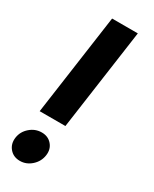

<svg xmlns="http://www.w3.org/2000/svg" viewBox="-209 -747 646 808"><g transform="rotate(30 113.5 -343.5)"><path d="M11 -210 80 -700H205L136 -210ZM43 13Q11.5 13 -7.2 -9Q-26 -31 -21.5 -63Q-17 -94 7.8 -115.5Q32.5 -137 64 -137Q95 -137 113.5 -115.5Q132 -94 127.5 -63Q123 -31 98.5 -9Q74 13 43 13Z"/></g></svg>

Font: Urbanist Black
Style: Italic
Weight: 900
Italic angle: -8°
Designer: Corey Hu
Foundry: Corey Hu
Version: Version 1.330; ttfautohint (v1.8.4.7-5d5b)